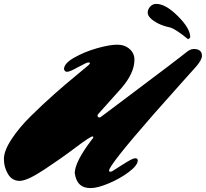

<svg xmlns="http://www.w3.org/2000/svg" viewBox="-36 -943 1055 984"><path d="M653 -637Q653 -568 585 -490Q467 -358 465.5 -356.5Q464 -355 464 -351Q464 -341 473 -341Q478 -341 482 -344.5Q486 -348 592 -427Q893 -653 915.5 -672.5Q938 -692 957.5 -692Q977 -692 988 -683.5Q999 -675 999 -656.5Q999 -638 972 -605Q971 -604 894 -518Q817 -432 750 -356Q523 -96 523 -69Q523 -63 528.5 -63Q534 -63 539 -65.5Q544 -68 593.5 -100Q643 -132 656.5 -132Q670 -132 670 -121Q670 -96 625 -62Q580 -28 522 -3.5Q464 21 428 21Q356 21 347 -58Q350 -117 435 -228Q442 -235 442 -239.5Q442 -244 439 -244Q427 -244 351.5 -187Q276 -130 189.5 -73Q103 -16 64.5 -16Q26 -16 5 -51Q-16 -86 -16 -128Q-16 -170 23 -229.5Q62 -289 122.5 -348.5Q183 -408 241 -459.5Q299 -511 354 -556Q409 -601 417 -608.5Q425 -616 425 -619.5Q425 -623 416.5 -623Q408 -623 364.5 -599Q321 -575 308 -575Q295 -575 292 -589Q292 -618 345 -648Q398 -678 462 -696Q526 -714 564.5 -714Q603 -714 628 -692Q653 -670 653 -637ZM765 -923Q813 -923 876 -860Q939 -797 939 -753Q938 -747 928 -742Q867 -792 837 -802Q802 -809 774 -823Q721 -851 721 -878Q721 -895 733.5 -909Q746 -923 765 -923Z"/></svg>

Font: Mrs Sheppards
Style: Regular
Weight: 400
Version: Version 1.000